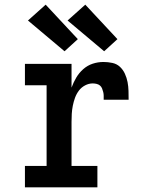

<svg xmlns="http://www.w3.org/2000/svg" viewBox="-20 -804 640 824"><path d="M87 0V-92H180V-438H87V-530H287V-428Q295 -450 307 -470.5Q319 -491 337 -507Q355 -523 377.5 -530.5Q400 -538 424 -538Q443 -538 462 -534Q481 -530 494.5 -517.5Q508 -505 516 -487.5Q524 -470 527.5 -451.5Q531 -433 531.5 -414Q532 -395 532 -376H425Q425 -385 425 -393Q425 -401 423 -409Q421 -417 418 -424.5Q415 -432 409 -437Q403 -442 394.5 -444Q386 -446 378 -446Q361 -446 345 -437.5Q329 -429 318.5 -415Q308 -401 302 -384.5Q296 -368 292.5 -350.5Q289 -333 288 -315.5Q287 -298 287 -281V-92H398V0ZM427 -584 270 -716 346 -784 484 -636ZM257 -584 100 -716 176 -784 314 -636Z"/></svg>

Font: Iosevka Slab Semibold Extended
Style: Regular
Weight: 600
Width: 7
Monospace: yes
Designer: Belleve Invis
Foundry: Belleve Invis
Version: Version 11.1.0; ttfautohint (v1.8.3)